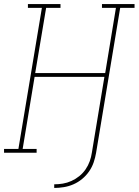

<svg xmlns="http://www.w3.org/2000/svg" viewBox="-38 -755 685 949"><path d="M230 174V156Q251 156 272.5 152.5Q294 149 315 139.5Q336 130 354 115.5Q372 101 385 82Q398 63 405.5 42Q413 21 416 0L478 -375H133L74 -19H143V0H-18V-19H53L169 -716H100V-735H261V-716H190L136 -394H482L535 -716H466V-735H627V-716H556L437 0Q433 24 425 47.5Q417 71 402.5 92Q388 113 368 129.5Q348 146 325 156Q302 166 277.5 170Q253 174 230 174Z"/></svg>

Font: Iosevka Etoile Thin Oblique
Style: Regular
Weight: 100
Italic angle: -9°
Designer: Belleve Invis
Foundry: Belleve Invis
Version: Version 15.5.2; ttfautohint (v1.8.4)